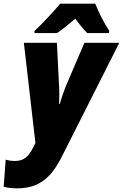

<svg xmlns="http://www.w3.org/2000/svg" viewBox="-82 -786 670 1046"><path d="M106 -617V-606H229C261 -628 294 -655 328 -684C346 -660 374 -624 393 -606H512L513 -618C486 -658 453 -724 437 -766H246C207 -719 151 -660 106 -617ZM13 240C134 240 200 177 255 67L568 -553H378L276 -315C267 -293 252 -251 244 -220H240C241 -250 242 -280 240 -313L228 -553H48L111 -7L93 28C70 70 45 91 -2 91C-20 91 -37 88 -51 84L-62 231C-46 236 -23 240 13 240Z"/></svg>

Font: Noto Sans SemiCondensed Black
Style: Italic
Weight: 900
Width: 4
Italic angle: -12°
Designer: Monotype Design Team
Foundry: Monotype Imaging Inc.
Version: Version 2.013